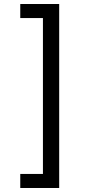

<svg xmlns="http://www.w3.org/2000/svg" viewBox="-20 -802 455 957"><path d="M81 65H194V-712H81V-782H275V135H81Z"/></svg>

Font: malayalam15
Style: Book
Weight: 400
Designer: Jelle Bosma - Monotype Design Team
Foundry: Monotype Imaging Inc.
Version: Version 2.003